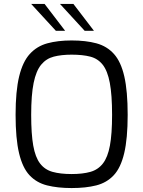

<svg xmlns="http://www.w3.org/2000/svg" viewBox="-20 -947 726 973"><path d="M343 6Q272 6 218.5 -7.5Q165 -21 129.5 -59Q94 -97 76.5 -171Q59 -245 59 -365Q59 -485 77 -559.5Q95 -634 131 -673.5Q167 -713 220 -727.5Q273 -742 343 -742Q415 -742 468.5 -727.5Q522 -713 557.5 -673.5Q593 -634 610 -559.5Q627 -485 627 -365Q627 -245 609.5 -171Q592 -97 556.5 -59Q521 -21 468 -7.5Q415 6 343 6ZM343 -65Q399 -65 438 -76Q477 -87 501.5 -118.5Q526 -150 537 -209Q548 -268 548 -365Q548 -466 536.5 -527Q525 -588 500.5 -619Q476 -650 437.5 -660Q399 -670 343 -670Q291 -670 252.5 -660Q214 -650 188.5 -619Q163 -588 150.5 -527Q138 -466 138 -365Q138 -268 148.5 -209Q159 -150 183 -118.5Q207 -87 246.5 -76Q286 -65 343 -65ZM409 -791 284 -927H352L456 -791ZM263 -791 138 -927H206L310 -791Z"/></svg>

Font: Exo Thin
Style: Regular
Weight: 400
Version: Version 2.000